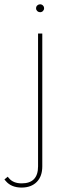

<svg xmlns="http://www.w3.org/2000/svg" viewBox="-82 -641 313 889"><path d="M-40 184.6Q-20.5 208 18.6 208Q94.2 208 94.2 129.4V-485.8H113.8V129.4Q113.8 174.8 88.9 200.7Q63.5 227.1 18.6 227.5Q-29.8 227.5 -55.2 197.3L-61.5 189.9L-46.4 177.2ZM116.7 -615.7Q122.1 -610.4 122.1 -602.5Q122.1 -595.2 116.7 -589.8Q111.3 -584.5 103.5 -584.5Q96.2 -584.5 90.3 -589.8Q85 -595.2 85 -602.5Q85 -610.4 90.3 -615.7Q96.2 -621.1 103.5 -621.1Q111.3 -621.1 116.7 -615.7Z"/></svg>

Font: Fortheenas_01
Style: Regular
Weight: 100
Designer: Situjuh Nazara
Version: Version 1.10 September 8, 2014